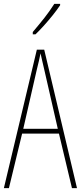

<svg xmlns="http://www.w3.org/2000/svg" viewBox="-20 -970 417 990"><path d="M351 0 284 -281H94L26 0H0L170 -714H208L377 0ZM208 -612Q202 -637 198 -655Q194 -673 189 -695Q185 -673 180.5 -655.5Q176 -638 170 -612L100 -306H278ZM290 -943Q274 -919 251.5 -891Q229 -863 206 -837.5Q183 -812 163 -793H149V-805Q183 -845 209 -878Q235 -911 260 -950H290Z"/></svg>

Font: Noto Sans Lao Looped ExtraCondensed Thin
Style: Regular
Weight: 100
Width: 2
Designer: Mark Frömberg, Ben Mitchell
Foundry: The Fontpad Ltd
Version: Version 1.002; ttfautohint (v1.8.4.7-5d5b)